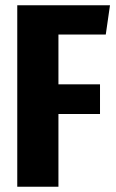

<svg xmlns="http://www.w3.org/2000/svg" viewBox="-20 -713 444 733"><path d="M45.9 0V-692.9H399.9L383.8 -581.1H203.1V-391.1H361.8V-277.8H203.1V0Z"/></svg>

Font: Fira Sans Compressed
Style: Bold
Weight: 700
Width: 1
Designer: Carrois Corporate & Edenspiekermann AG
Foundry: Carrois Corporate GbR & Edenspiekermann AG
Version: Version 4.203;PS 004.203;hotconv 1.0.88;makeotf.lib2.5.64775